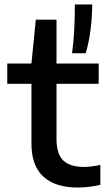

<svg xmlns="http://www.w3.org/2000/svg" viewBox="-20 -828 483 858"><path d="M326.5 10Q227.5 10 174 -38.5Q120.5 -87 120.5 -187V-453.5H12.5V-544H120.5L140 -740H232.5V-544H421V-453.5H232.5V-208Q232.5 -138.5 263.5 -110.2Q294.5 -82 355 -82Q385.5 -82 428.5 -91V-2Q377 10 326.5 10ZM302 -590Q309.5 -644.5 312 -700Q314.5 -755.5 314.5 -808H392Q392 -753.5 384.8 -696Q377.5 -638.5 363 -590Z"/></svg>

Font: Encode Sans Expanded Expanded Medium
Style: Regular
Weight: 500
Width: 7
Designer: Multiple Designers
Foundry: Impallari Type
Version: Version 3.000; ttfautohint (v1.8.3) -l 8 -r 50 -G 200 -x 14 